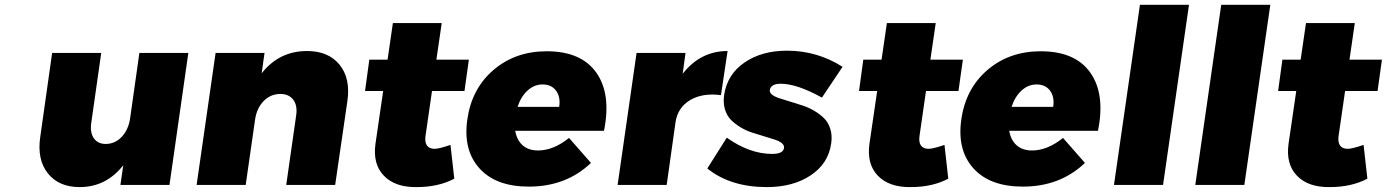

<svg xmlns="http://www.w3.org/2000/svg" viewBox="-20 -762 5713 791"><path d="M146 -199.2 194.8 -543.9H397L356 -255.9Q350.1 -216.3 366.5 -192.6Q382.8 -168.9 416 -168.9Q454.6 -169.4 481.9 -198.7Q509.3 -228 516.1 -274.9L554.2 -543.9H755.9L678.2 0H476.1L487.8 -81.1Q417 8.8 308.1 8.8Q222.2 8.8 177 -48.1Q131.8 -105 146 -199.2Z M790 0 868.2 -543.9H1069.8L1058.1 -460Q1129.9 -551.8 1245.1 -551.8Q1333 -551.8 1378.9 -495.4Q1424.8 -439 1411.1 -345.2L1360.8 0H1159.2L1200.2 -287.1Q1206.1 -327.6 1188 -351.3Q1169.9 -375 1134.8 -375Q1093.8 -374.5 1065.7 -345.2Q1037.6 -315.9 1030.8 -269L992.2 0Z M1483.9 -387.2 1501.5 -516.1H1576.7L1598.6 -667H1799.8L1777.8 -516.1H1911.6L1893.6 -387.2H1759.8L1732.9 -201.2Q1729.5 -175.3 1739.3 -162.1Q1749 -148.9 1770.5 -148.9Q1788.6 -148.9 1835.9 -165L1851.6 -25.9Q1786.6 8.8 1695.8 8.8Q1607.4 9.8 1561.3 -38.3Q1515.1 -86.4 1526.9 -169.9L1558.6 -387.2Z M1905.3 -270Q1923.3 -397 2013.2 -473.9Q2103 -550.8 2232.4 -550.8Q2374.5 -550.8 2436.8 -462.6Q2499 -374.5 2468.3 -223.1H2102.5Q2109.4 -184.1 2133.5 -163.1Q2157.7 -142.1 2196.3 -142.1Q2260.3 -142.1 2324.2 -193.8L2414.6 -90.8Q2312.5 6.8 2158.7 6.8Q2022.9 6.8 1955.1 -68.6Q1887.2 -144 1905.3 -270ZM2112.3 -321.8H2283.7Q2290 -362.3 2271 -388.2Q2252 -414.1 2215.3 -414.1Q2180.7 -414.1 2153.3 -388.9Q2126 -363.8 2112.3 -321.8Z M2524.4 0 2602.5 -543.9H2804.2L2792.5 -458Q2865.7 -551.8 2977.5 -551.8L2950.2 -370.1Q2874 -379.9 2823.2 -349.6Q2772.5 -319.3 2763.2 -259.8L2726.6 0Z M2894 -67.9 2974.1 -194.8Q3068.4 -127.9 3161.1 -127.9Q3207 -127.9 3210 -152.8Q3211.4 -163.6 3200.7 -172.4Q3189.9 -181.2 3171.4 -187Q3152.8 -192.9 3128.9 -200.2Q3105 -207.5 3080.1 -215.3Q3055.2 -223.1 3032.2 -236.8Q3009.3 -250.5 2992.2 -267.3Q2975.1 -284.2 2966.8 -311Q2958.5 -337.9 2963.4 -371.1Q2976.1 -455.6 3047.1 -504.4Q3118.2 -553.2 3222.2 -553.2Q3346.2 -553.2 3451.2 -486.8L3366.2 -359.9Q3263.2 -417 3196.3 -417Q3155.8 -417 3151.4 -391.1Q3149.9 -380.4 3160.9 -371.8Q3171.9 -363.3 3191.2 -357.2Q3210.4 -351.1 3234.9 -343.5Q3259.3 -335.9 3284.7 -327.9Q3310.1 -319.8 3333.5 -306.2Q3356.9 -292.5 3374.5 -275.4Q3392.1 -258.3 3400.6 -231.2Q3409.2 -204.1 3404.3 -170.9Q3392.6 -87.9 3319.8 -39.6Q3247.1 8.8 3139.2 8.8Q2989.3 8.8 2894 -67.9Z M3519 -387.2 3536.6 -516.1H3611.8L3633.8 -667H3835L3813 -516.1H3946.8L3928.7 -387.2H3794.9L3768.1 -201.2Q3764.6 -175.3 3774.4 -162.1Q3784.2 -148.9 3805.7 -148.9Q3823.7 -148.9 3871.1 -165L3886.7 -25.9Q3821.8 8.8 3731 8.8Q3642.6 9.8 3596.4 -38.3Q3550.3 -86.4 3562 -169.9L3593.8 -387.2Z M3940.4 -270Q3958.5 -397 4048.3 -473.9Q4138.2 -550.8 4267.6 -550.8Q4409.7 -550.8 4471.9 -462.6Q4534.2 -374.5 4503.4 -223.1H4137.7Q4144.5 -184.1 4168.7 -163.1Q4192.9 -142.1 4231.4 -142.1Q4295.4 -142.1 4359.4 -193.8L4449.7 -90.8Q4347.7 6.8 4193.8 6.8Q4058.1 6.8 3990.2 -68.6Q3922.4 -144 3940.4 -270ZM4147.5 -321.8H4318.8Q4325.2 -362.3 4306.2 -388.2Q4287.1 -414.1 4250.5 -414.1Q4215.8 -414.1 4188.5 -388.9Q4161.1 -363.8 4147.5 -321.8Z M4569.3 0 4676.3 -742.2H4878.4L4771.5 0Z M4904.3 0 5011.2 -742.2H5213.4L5106.4 0Z M5245.6 -387.2 5263.2 -516.1H5338.4L5360.4 -667H5561.5L5539.6 -516.1H5673.3L5655.3 -387.2H5521.5L5494.6 -201.2Q5491.2 -175.3 5501 -162.1Q5510.7 -148.9 5532.2 -148.9Q5550.3 -148.9 5597.7 -165L5613.3 -25.9Q5548.3 8.8 5457.5 8.8Q5369.1 9.8 5323 -38.3Q5276.9 -86.4 5288.6 -169.9L5320.3 -387.2Z"/></svg>

Font: Trueno ExtraBold
Style: Italic
Weight: 800
Designer: Julieta Ulanovsky
Foundry: Julieta Ulanovsky
Version: Version 3.001b | FøM Fix